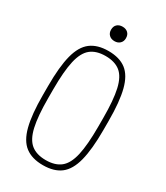

<svg xmlns="http://www.w3.org/2000/svg" viewBox="-221 -991 943 1093"><g transform="rotate(30 250.0 -445.0)"><path d="M250 10Q178 10 134 -23.5Q90 -57 70.5 -133Q51 -209 51 -335V-395Q51 -522 70.5 -597.5Q90 -673 134 -706.5Q178 -740 250 -740Q323 -740 366.5 -706.5Q410 -673 429.5 -597.5Q449 -522 449 -395V-335Q449 -209 429.5 -133Q410 -57 366.5 -23.5Q323 10 250 10ZM250 -23Q311 -23 347 -52Q383 -81 398.5 -149.5Q414 -218 414 -336V-394Q414 -512 398.5 -580.5Q383 -649 347 -678Q311 -707 250 -707Q189 -707 153 -678Q117 -649 101.5 -580.5Q86 -512 86 -394V-336Q86 -218 101.5 -149.5Q117 -81 153 -52Q189 -23 250 -23ZM250 -805Q228 -805 214.5 -818Q201 -831 201 -852Q201 -875 214.5 -887.5Q228 -900 250 -900Q272 -900 285.5 -887.5Q299 -875 299 -852Q299 -831 285.5 -818Q272 -805 250 -805Z"/></g></svg>

Font: M PLUS Code Latin ExtraLight
Style: Regular
Weight: 250
Designer: Coji Morishita
Foundry: UNDERFOREST DESIGN
Version: Version 1.002; ttfautohint (v1.8.3)